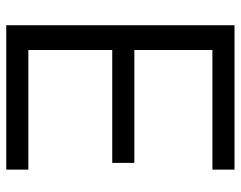

<svg xmlns="http://www.w3.org/2000/svg" viewBox="-96 -654 751 598"><g transform="rotate(90 279.0 -355.5)"><path d="M59.1 -710.9V0H508.8V-68.8H136.2V-330.1H487.8V-398.9H136.2V-642.1H508.8V-710.9Z"/></g></svg>

Font: Tuffy
Style: Regular
Weight: 500
Designer: Thatcher Ulrich, Karoly Barta and Michael Everson
Version: Version 001.270